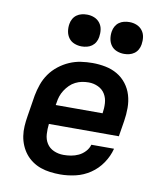

<svg xmlns="http://www.w3.org/2000/svg" viewBox="-84 -815 768 892"><g transform="rotate(10 300.0 -368.5)"><path d="M260 8Q236 8 212.5 5Q189 2 167.5 -5.5Q146 -13 127.5 -26Q109 -39 95.5 -56Q82 -73 73 -94Q64 -115 60.5 -138Q57 -161 58.5 -184.5Q60 -208 64 -232L80 -332Q85 -359 94.5 -386Q104 -413 120.5 -436.5Q137 -460 160.5 -478.5Q184 -497 210.5 -508.5Q237 -520 264.5 -524Q292 -528 319 -528Q350 -528 380.5 -522Q411 -516 436.5 -501Q462 -486 480 -462.5Q498 -439 506.5 -410.5Q515 -382 515 -350.5Q515 -319 510 -288L498 -214H168Q165 -190 166.5 -165.5Q168 -141 180 -122Q192 -103 213.5 -93.5Q235 -84 260 -84Q277 -84 295 -87Q313 -90 330 -98Q347 -106 360.5 -120.5Q374 -135 379 -153H486Q477 -117 455 -84.5Q433 -52 401 -30.5Q369 -9 332.5 -0.5Q296 8 260 8ZM184 -306H405Q409 -330 407.5 -354Q406 -378 394.5 -397Q383 -416 362 -426Q341 -436 317 -436Q301 -436 285.5 -433Q270 -430 255 -422.5Q240 -415 228 -403Q216 -391 207 -377Q198 -363 193 -348Q188 -333 186 -317ZM455 -595Q437 -595 420.5 -601.5Q404 -608 394 -621.5Q384 -635 381 -652.5Q378 -670 381 -688Q383 -701 389.5 -712.5Q396 -724 406.5 -731.5Q417 -739 429.5 -742Q442 -745 455 -745Q473 -745 489 -738.5Q505 -732 515.5 -718.5Q526 -705 528.5 -687.5Q531 -670 528 -652Q526 -639 519.5 -627.5Q513 -616 502.5 -608.5Q492 -601 479.5 -598Q467 -595 455 -595ZM255 -595Q237 -595 220.5 -601.5Q204 -608 194 -621.5Q184 -635 181 -652.5Q178 -670 181 -688Q183 -701 189.5 -712.5Q196 -724 206.5 -731.5Q217 -739 229.5 -742Q242 -745 255 -745Q273 -745 289 -738.5Q305 -732 315.5 -718.5Q326 -705 328.5 -687.5Q331 -670 328 -652Q326 -639 319.5 -627.5Q313 -616 302.5 -608.5Q292 -601 279.5 -598Q267 -595 255 -595Z"/></g></svg>

Font: Iosevka Etoile SmBdObl
Style: Regular
Weight: 600
Italic angle: -9°
Designer: Belleve Invis
Foundry: Belleve Invis
Version: Version 15.5.2; ttfautohint (v1.8.4)